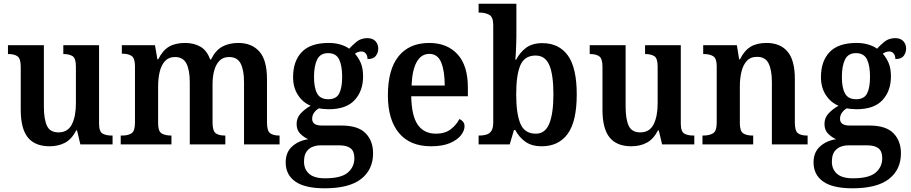

<svg xmlns="http://www.w3.org/2000/svg" viewBox="-20 -780 4920 1037"><path d="M248 10Q169 10 130.5 -37.5Q92 -85 92 -187V-419Q92 -462 75.5 -475Q59 -488 26 -488H23V-536H217V-204Q217 -137 233.5 -101Q250 -65 296 -65Q346 -65 368 -108Q390 -151 390 -222V-420Q390 -466 371.5 -477Q353 -488 325 -488H322V-536H515V-113Q515 -69 534 -58.5Q553 -48 581 -48H588V0H414L396 -76H392Q367 -28 331 -9Q295 10 248 10Z M632 0V-48H641Q672 -48 690.5 -60Q709 -72 709 -118V-423Q709 -466 690.5 -478Q672 -490 641 -490H638V-536H817L830 -460H835Q858 -507 892 -527.5Q926 -548 980 -548Q1028 -548 1063 -527.5Q1098 -507 1115 -459H1120Q1143 -507 1179.5 -527.5Q1216 -548 1267 -548Q1340 -548 1381 -501.5Q1422 -455 1422 -353V-119Q1422 -73 1439 -60.5Q1456 -48 1487 -48H1490V0H1298V-336Q1298 -401 1280 -436.5Q1262 -472 1217 -472Q1185 -472 1165.5 -452Q1146 -432 1137 -399Q1128 -366 1128 -327V-119Q1128 -73 1145 -60.5Q1162 -48 1193 -48H1197V0H1005V-336Q1005 -401 987 -436.5Q969 -472 925 -472Q891 -472 871 -450Q851 -428 842.5 -392Q834 -356 834 -314V-114Q834 -71 853 -59.5Q872 -48 903 -48H906V0Z M1733 237Q1627 237 1575 200.5Q1523 164 1523 97Q1523 42 1558.5 10.5Q1594 -21 1645 -28Q1622 -38 1602 -57.5Q1582 -77 1582 -111Q1582 -142 1602.5 -165.5Q1623 -189 1658 -209Q1616 -226 1589.5 -266.5Q1563 -307 1563 -363Q1563 -450 1610 -499Q1657 -548 1755 -548Q1790 -548 1818.5 -539.5Q1847 -531 1866 -517Q1883 -536 1906.5 -555Q1930 -574 1964 -574Q1993 -574 2008 -557.5Q2023 -541 2023 -518Q2023 -496 2010 -478.5Q1997 -461 1965 -461Q1965 -479 1956 -490.5Q1947 -502 1933 -502Q1921 -502 1912.5 -498.5Q1904 -495 1897 -490Q1916 -469 1928.5 -440Q1941 -411 1941 -367Q1941 -289 1895.5 -239.5Q1850 -190 1755 -190Q1744 -190 1727.5 -191.5Q1711 -193 1703 -195Q1689 -188 1677.5 -173Q1666 -158 1666 -138Q1666 -102 1718 -102H1824Q1914 -102 1954.5 -60.5Q1995 -19 1995 48Q1995 136 1930.5 186.5Q1866 237 1733 237ZM1753 -244Q1796 -244 1812 -275Q1828 -306 1828 -365Q1828 -426 1811.5 -459.5Q1795 -493 1752 -493Q1710 -493 1693 -458.5Q1676 -424 1676 -364Q1676 -306 1693 -275Q1710 -244 1753 -244ZM1735 183Q1822 183 1858 152.5Q1894 122 1894 74Q1894 37 1873.5 21Q1853 5 1813 5H1711Q1690 5 1669.5 12.5Q1649 20 1635.5 39Q1622 58 1622 93Q1622 134 1649.5 158.5Q1677 183 1735 183Z M2308 10Q2194 10 2134.5 -62Q2075 -134 2075 -265Q2075 -405 2133 -476.5Q2191 -548 2298 -548Q2395 -548 2451 -487Q2507 -426 2507 -307V-260H2201Q2203 -154 2236.5 -106Q2270 -58 2335 -58Q2383 -58 2414 -81.5Q2445 -105 2461 -137Q2472 -133 2480.5 -123Q2489 -113 2489 -98Q2489 -75 2470 -50Q2451 -25 2411 -7.5Q2371 10 2308 10ZM2382 -318Q2382 -396 2363 -442.5Q2344 -489 2299 -489Q2255 -489 2230.5 -445Q2206 -401 2203 -318Z M2906 10Q2852 10 2817.5 -14.5Q2783 -39 2763 -78H2756L2733 0H2565V-48H2572Q2590 -48 2607 -53Q2624 -58 2634 -73Q2644 -88 2644 -119V-645Q2644 -688 2622.5 -700Q2601 -712 2571 -712H2565V-760H2769V-583Q2769 -565 2768 -541Q2767 -517 2766 -494Q2765 -471 2763 -458H2768Q2788 -497 2821.5 -522Q2855 -547 2909 -547Q2999 -547 3047 -480.5Q3095 -414 3095 -270Q3095 -124 3046 -57Q2997 10 2906 10ZM2874 -58Q2925 -58 2947 -113Q2969 -168 2969 -271Q2969 -376 2947 -428Q2925 -480 2873 -480Q2813 -480 2790.5 -427.5Q2768 -375 2768 -270Q2768 -167 2790.5 -112.5Q2813 -58 2874 -58Z M3390 10Q3311 10 3272.5 -37.5Q3234 -85 3234 -187V-419Q3234 -462 3217.5 -475Q3201 -488 3168 -488H3165V-536H3359V-204Q3359 -137 3375.5 -101Q3392 -65 3438 -65Q3488 -65 3510 -108Q3532 -151 3532 -222V-420Q3532 -466 3513.5 -477Q3495 -488 3467 -488H3464V-536H3657V-113Q3657 -69 3676 -58.5Q3695 -48 3723 -48H3730V0H3556L3538 -76H3534Q3509 -28 3473 -9Q3437 10 3390 10Z M3774 0V-48H3780Q3811 -48 3831 -60Q3851 -72 3851 -118V-422Q3851 -465 3832 -476.5Q3813 -488 3783 -488H3778V-536H3960L3972 -460H3977Q4000 -507 4034 -527.5Q4068 -548 4120 -548Q4194 -548 4233.5 -501.5Q4273 -455 4273 -353V-119Q4273 -73 4289.5 -60.5Q4306 -48 4337 -48H4342V0H4149V-336Q4149 -401 4131.5 -437Q4114 -473 4069 -473Q4033 -473 4013 -450.5Q3993 -428 3984.5 -392Q3976 -356 3976 -314V-114Q3976 -71 3994.5 -59.5Q4013 -48 4043 -48H4048V0Z M4584 237Q4478 237 4426 200.5Q4374 164 4374 97Q4374 42 4409.5 10.5Q4445 -21 4496 -28Q4473 -38 4453 -57.5Q4433 -77 4433 -111Q4433 -142 4453.5 -165.5Q4474 -189 4509 -209Q4467 -226 4440.5 -266.5Q4414 -307 4414 -363Q4414 -450 4461 -499Q4508 -548 4606 -548Q4641 -548 4669.5 -539.5Q4698 -531 4717 -517Q4734 -536 4757.5 -555Q4781 -574 4815 -574Q4844 -574 4859 -557.5Q4874 -541 4874 -518Q4874 -496 4861 -478.5Q4848 -461 4816 -461Q4816 -479 4807 -490.5Q4798 -502 4784 -502Q4772 -502 4763.5 -498.5Q4755 -495 4748 -490Q4767 -469 4779.5 -440Q4792 -411 4792 -367Q4792 -289 4746.5 -239.5Q4701 -190 4606 -190Q4595 -190 4578.5 -191.5Q4562 -193 4554 -195Q4540 -188 4528.5 -173Q4517 -158 4517 -138Q4517 -102 4569 -102H4675Q4765 -102 4805.5 -60.5Q4846 -19 4846 48Q4846 136 4781.5 186.5Q4717 237 4584 237ZM4604 -244Q4647 -244 4663 -275Q4679 -306 4679 -365Q4679 -426 4662.5 -459.5Q4646 -493 4603 -493Q4561 -493 4544 -458.5Q4527 -424 4527 -364Q4527 -306 4544 -275Q4561 -244 4604 -244ZM4586 183Q4673 183 4709 152.5Q4745 122 4745 74Q4745 37 4724.5 21Q4704 5 4664 5H4562Q4541 5 4520.5 12.5Q4500 20 4486.5 39Q4473 58 4473 93Q4473 134 4500.5 158.5Q4528 183 4586 183Z"/></svg>

Font: Noto Serif Hebrew SemiCondensed SemiBold
Style: Regular
Weight: 600
Width: 4
Designer: Monotype Design Team
Foundry: Monotype Imaging Inc.
Version: Version 2.004; ttfautohint (v1.8.4.7-5d5b)